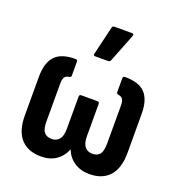

<svg xmlns="http://www.w3.org/2000/svg" viewBox="-130 -826 886 944"><g transform="rotate(20 312.5 -353.5)"><path d="M186.4 8Q118.6 8 81.3 -32.7Q43.9 -73.4 43.9 -156.3V-359.6Q44.4 -430.8 77.1 -465.8Q109.8 -500.8 183.3 -500.8Q194.2 -500.8 194.2 -489.8V-418.7Q194.2 -409.3 185.7 -407.8Q166.5 -405.2 160.2 -394.1Q153.9 -382.9 153.9 -360.3V-162.7Q153.9 -123.2 167.3 -107Q180.7 -90.9 206.5 -90.9Q231.8 -90.9 246.2 -108.3Q260.6 -125.8 260.6 -162.7V-331.2Q260.6 -342.6 270.6 -342.6H355.8Q365.7 -342.6 365.7 -331.2V-162.7Q365.7 -125.8 380.1 -108.3Q394.6 -90.9 419.8 -90.9Q445.7 -90.9 458.5 -107Q471.4 -123.2 471.4 -162.7V-360.3Q471.4 -382.9 465.1 -394.1Q458.8 -405.2 439.6 -407.8Q431.6 -409.3 431.6 -418.7V-489.8Q431.6 -500.8 442.5 -500.8Q516.6 -500.8 548.8 -465.8Q581 -430.8 581 -359.6L581.4 -156.3Q581.4 -73.4 544.3 -32.7Q507.2 8 440 8Q394.7 8 361.5 -13.5Q328.3 -35 312.9 -73.6H311.4Q298.1 -37.1 265.9 -14.5Q233.7 8 186.4 8ZM269.5 -546Q258.6 -546 261.6 -557.4L296.8 -705.3Q297.8 -710.7 301 -713Q304.3 -715.2 309.7 -715.2H400.4Q413.2 -715.2 407.8 -701.4L349.9 -554.4Q346.5 -546 336.6 -546Z"/></g></svg>

Font: Sofia Sans Condensed
Style: Regular
Weight: 400
Designer: Botio Nikoltchev, Ani Petrova
Foundry: lettersoup
Version: Version 4.100